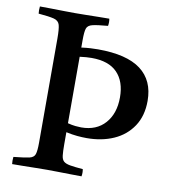

<svg xmlns="http://www.w3.org/2000/svg" viewBox="-80 -771 761 842"><g transform="rotate(10 301.0 -350.0)"><path d="M30 1Q28 -14 30 -31Q78 -36 99 -40.5Q120 -45 125 -60.5Q130 -76 130 -111V-576Q130 -618 125 -636Q120 -654 99 -659.5Q78 -665 30 -669Q28 -684 30 -701Q51 -701 80.5 -700.5Q110 -700 139 -699.5Q168 -699 187 -699Q206 -699 234 -699.5Q262 -700 291 -700.5Q320 -701 339 -701Q342 -686 339 -669Q292 -665 271 -660Q250 -655 245 -640Q240 -625 240 -589V-555Q262 -558 280.5 -559Q299 -560 314 -560Q442 -560 504.5 -513Q567 -466 567 -375Q567 -308 536 -261.5Q505 -215 452 -191.5Q399 -168 332 -168Q312 -168 290 -170Q268 -172 240 -178V-124Q240 -93 242 -75Q244 -57 253 -49Q262 -41 282 -37.5Q302 -34 339 -31Q342 -15 339 1Q319 1 290 0.5Q261 0 232.5 -0.5Q204 -1 185 -1Q166 -1 137.5 -0.5Q109 0 80.5 0.5Q52 1 30 1ZM240 -218Q259 -213 274.5 -211.5Q290 -210 300 -210Q368 -210 406.5 -253.5Q445 -297 445 -369Q445 -440 407 -479Q369 -518 293 -518Q270 -518 240 -514Z"/></g></svg>

Font: Tiro Kannada
Style: Regular
Weight: 400
Designer: Kannada: John Hudson & Fiona Ross. Latin: John Hudson.
Foundry: Tiro Typeworks Ltd.
Version: Version 1.52